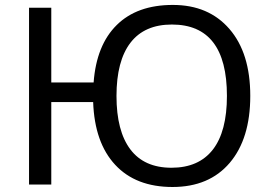

<svg xmlns="http://www.w3.org/2000/svg" viewBox="-20 -745 1092 775"><path d="M896 -357.9Q896 -646 673.8 -646Q563 -646 506.6 -572.5Q450.2 -499 450.2 -357.7Q450.2 -216.3 506.1 -142.1Q562 -67.9 672.1 -67.9Q782.2 -67.9 839.1 -141.1Q896 -214.4 896 -357.9ZM356 -333H187V0H97.2V-713.9H187V-412.1H357.9Q369.1 -563 451.2 -644Q533.2 -725.1 677.7 -725.1Q822.3 -725.1 906.2 -627.9Q990.2 -530.8 990.2 -357.9Q990.2 -185.1 907.2 -87.6Q824.2 9.8 676.3 9.8Q528.3 9.8 445.1 -79.6Q361.8 -168.9 356 -333Z"/></svg>

Font: NotoSans
Style: Regular
Weight: 400
Designer: Monotype Design team
Foundry: Monotype Imaging Inc.
Version: Version 1.04